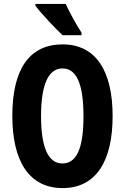

<svg xmlns="http://www.w3.org/2000/svg" viewBox="-20 -952 638 982"><path d="M316 -932H161V-923C187 -887 265 -804 300 -772H397V-785C376 -816 334 -891 316 -932ZM556 -358C556 -587 472 -725 300 -725C131 -725 43 -599 43 -359C43 -131 127 10 300 10C472 10 556 -129 556 -358ZM190 -358C190 -519 227 -602 300 -602C371 -602 407 -523 407 -358C407 -193 372 -116 299 -116C227 -116 190 -197 190 -358Z"/></svg>

Font: Noto Sans Oriya ExtCond Bold
Style: Bold
Weight: 700
Width: 2
Designer: Amélie Bonet and Sol Matas
Foundry: Google LLC
Version: Version 2.006